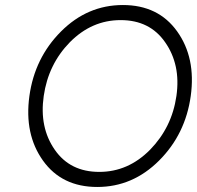

<svg xmlns="http://www.w3.org/2000/svg" viewBox="-20 -732 784 764"><path d="M469 -712Q328 -712 223 -607Q118 -502 97 -350Q76 -198 151 -93Q226 12 367 12Q508 12 613 -93Q718 -198 739 -350Q760 -502 685 -607Q610 -712 469 -712ZM460 -652Q576 -652 637 -564Q668 -520 679.5 -466.5Q691 -413 682 -350Q664 -225 577 -136Q490 -48 375 -48Q259 -48 198 -136Q136 -225 154 -350Q163 -413 189 -466.5Q215 -520 258 -564Q345 -652 460 -652Z"/></svg>

Font: Unageo
Style: Light-Italic
Weight: 300
Designer: Richard Sepsi
Foundry: Richard Sepsi
Version: Version 2.000